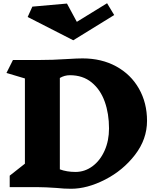

<svg xmlns="http://www.w3.org/2000/svg" viewBox="-20 -1157 979 1187"><path d="M889 -410Q889 -296 814.5 -199.5Q740 -103 629.5 -46.5Q519 10 419 10Q375 10 330 5Q258 0 217 0H40V-71L134 -145V-672L20 -706L60 -786H216Q307 -786 395 -792Q459 -796 490 -796Q608 -796 698.5 -746.5Q789 -697 839 -609Q889 -521 889 -410ZM654 -363Q654 -454 627.5 -528.5Q601 -603 546.5 -647.5Q492 -692 412 -692Q379 -692 350 -675V-110Q393 -94 447 -94Q504 -94 551.5 -129Q599 -164 626.5 -225.5Q654 -287 654 -363ZM433 -908 151 -1052 180 -1116 394 -1135 455 -1022 642 -1137 686 -1064Z"/></svg>

Font: Inknut Antiqua Black
Style: Regular
Weight: 900
Designer: Claus Eggers Sørensen
Foundry: Claus Eggers Sørensen
Version: Version 1.003; ttfautohint (v1.8.2) -l 8 -r 50 -G 200 -x 14 